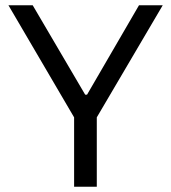

<svg xmlns="http://www.w3.org/2000/svg" viewBox="-20 -708 649 728"><path d="M261 0V-263L12 -688H104L303 -349H310L507 -688H597L347 -263V0Z"/></svg>

Font: Saira Thin
Style: Regular
Weight: 400
Version: Version 1.101